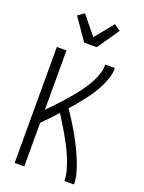

<svg xmlns="http://www.w3.org/2000/svg" viewBox="-178 -1063 857 1144"><g transform="rotate(20 250.0 -490.5)"><path d="M66 0V-735H127V-359Q147 -379 167 -400Q187 -421 206 -442Q225 -463 244 -485Q263 -507 280.5 -529.5Q298 -552 314 -576Q330 -600 343 -625.5Q356 -651 364.5 -678.5Q373 -706 373 -735H434Q434 -704 425 -674Q416 -644 402 -616Q388 -588 371.5 -562Q355 -536 336 -511.5Q317 -487 297.5 -463Q278 -439 257 -416Q278 -384 298.5 -351.5Q319 -319 338 -285.5Q357 -252 374 -217.5Q391 -183 405.5 -148Q420 -113 431 -75.5Q442 -38 442 0H381Q381 -34 371.5 -67.5Q362 -101 349.5 -132.5Q337 -164 321.5 -194.5Q306 -225 289 -255Q272 -285 254 -314Q236 -343 218 -372Q195 -347 172.5 -323Q150 -299 127 -276V0ZM210 -815 115 -953 155 -981 250 -864 345 -981 385 -953 290 -815Z"/></g></svg>

Font: Iosevka Curly Light
Style: Regular
Weight: 300
Monospace: yes
Designer: Belleve Invis
Foundry: Belleve Invis
Version: Version 22.1.2; ttfautohint (v1.8.4)